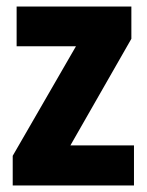

<svg xmlns="http://www.w3.org/2000/svg" viewBox="-20 -635 451 589"><path d="M391 -66H19V-157L213 -493H31V-615H383V-516L196 -189H391Z"/></svg>

Font: Noto Sans Malayalam UI Condensed ExtraBold
Style: Regular
Weight: 800
Width: 3
Designer: Jelle Bosma - Monotype Design Team
Foundry: Monotype Imaging Inc.
Version: Version 2.104; ttfautohint (v1.8.4.7-5d5b)